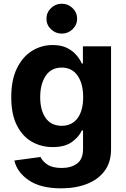

<svg xmlns="http://www.w3.org/2000/svg" viewBox="-20 -793 673 1025"><path d="M306.1 212.4Q196 212.4 133.2 169Q70.3 125.7 56.8 63.9L196.7 45.1Q206 67.1 232.8 85.4Q259.6 103.7 309.7 103.7Q359 103.7 391.2 80.3Q423.3 56.8 423.3 3.2V-96.6H416.9Q402 -62.9 364.3 -35.3Q326.7 -7.8 261.4 -7.8Q199.9 -7.8 149.7 -36.6Q99.4 -65.3 69.8 -124.3Q40.1 -183.2 40.1 -273.8Q40.1 -366.8 70.5 -428.6Q100.9 -490.4 151.1 -521.5Q201.3 -552.6 261 -552.6Q306.8 -552.6 337.7 -537.1Q368.6 -521.7 387.8 -498.9Q407 -476.2 416.9 -453.8H422.6V-545.5H572.8V5.3Q572.8 73.2 538.5 119.3Q504.3 165.5 444.2 188.9Q384.2 212.4 306.1 212.4ZM309.3 -121.4Q364 -121.4 394 -161.9Q424 -202.4 424 -274.5Q424 -346.2 394.2 -389.2Q364.3 -432.2 309.3 -432.2Q253.2 -432.2 223.9 -388.1Q194.6 -344.1 194.6 -274.5Q194.6 -203.8 224.1 -162.6Q253.6 -121.4 309.3 -121.4ZM309.7 -613.6Q276.3 -613.6 252.1 -636.9Q228 -660.2 228 -693.2Q228 -726.2 252.1 -749.6Q276.3 -773.1 309.7 -773.1Q343.4 -773.1 367.5 -749.6Q391.7 -726.2 391.7 -693.2Q391.7 -660.2 367.5 -636.9Q343.4 -613.6 309.7 -613.6Z"/></svg>

Font: Inter UI
Style: Bold
Weight: 700
Designer: Rasmus Andersson
Foundry: rsms
Version: 3.2;8d6f07862